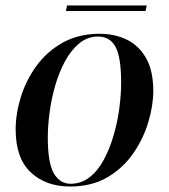

<svg xmlns="http://www.w3.org/2000/svg" viewBox="-20 -669 615 699"><path d="M235 10Q147 10 92 -41.5Q37 -93 37 -198Q37 -254 55.5 -314.5Q74 -375 111.5 -427.5Q149 -480 207 -513Q265 -546 343 -546Q397 -546 441 -525Q485 -504 511.5 -458Q538 -412 538 -338Q538 -285 520 -224.5Q502 -164 465 -110.5Q428 -57 371 -23.5Q314 10 235 10ZM237 0Q276 0 306.5 -24Q337 -48 358.5 -88.5Q380 -129 394 -177.5Q408 -226 414.5 -275.5Q421 -325 421 -368Q421 -461 400.5 -498.5Q380 -536 337 -536Q299 -536 269 -511.5Q239 -487 217 -446.5Q195 -406 181 -357.5Q167 -309 160.5 -259.5Q154 -210 154 -168Q154 -76 176 -38Q198 0 237 0ZM220 -629 224 -649H514L510 -629Z"/></svg>

Font: Noto Serif Display Medium
Style: Italic
Weight: 500
Italic angle: -12°
Designer: Monotype Design Team
Foundry: Monotype Imaging Inc.
Version: Version 2.009